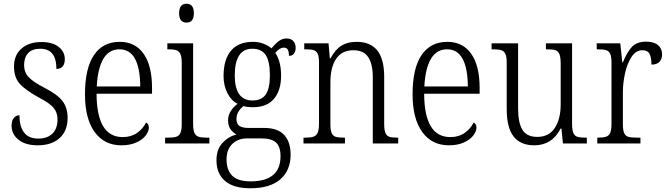

<svg xmlns="http://www.w3.org/2000/svg" viewBox="-20 -768 3578 1028"><path d="M42 -94Q42 -123 54.5 -137Q67 -151 84 -151Q84 -92 108.5 -59Q133 -26 185 -26Q234 -26 261 -53Q288 -80 288 -129Q288 -165 267 -190.5Q246 -216 186 -247Q112 -288 83.5 -322Q55 -356 55 -412Q55 -473 95 -508Q135 -543 202 -543Q261 -543 294 -517Q327 -491 327 -451Q327 -426 315.5 -412.5Q304 -399 282 -399Q282 -507 196 -507Q152 -507 130.5 -483.5Q109 -460 109 -420Q109 -381 133.5 -355Q158 -329 218 -298Q287 -263 314.5 -227Q342 -191 342 -137Q342 -67 299 -28.5Q256 10 182 10Q116 10 79 -20Q42 -50 42 -94Z M435 -263Q435 -402 483 -473Q531 -544 621 -544Q704 -544 749 -480Q794 -416 794 -298V-266H497Q498 -34 637 -34Q682 -34 713.5 -56Q745 -78 762 -112Q777 -105 777 -84Q777 -65 760 -42.5Q743 -20 709.5 -5Q676 10 630 10Q538 10 486.5 -61.5Q435 -133 435 -263ZM731 -305Q729 -504 620 -504Q563 -504 533 -452.5Q503 -401 498 -305Z M939 -697Q939 -748 979 -748Q1018 -748 1018 -697Q1018 -647 979 -647Q939 -647 939 -697ZM864 -31H879Q908 -31 923 -35.5Q938 -40 945.5 -55.5Q953 -71 953 -102V-431Q953 -463 946 -478.5Q939 -494 924.5 -499Q910 -504 883 -504H876V-536H1014V-105Q1014 -72 1021 -56.5Q1028 -41 1043 -36Q1058 -31 1087 -31H1101V0H864Z M1139 90Q1139 33 1170 -1.5Q1201 -36 1246 -48Q1227 -58 1214 -76.5Q1201 -95 1201 -123Q1201 -173 1252 -212Q1218 -229 1197.5 -269.5Q1177 -310 1177 -360Q1177 -450 1217 -497Q1257 -544 1335 -544Q1365 -544 1392 -533.5Q1419 -523 1433 -509Q1454 -534 1472.5 -548Q1491 -562 1515 -562Q1538 -562 1550.5 -548Q1563 -534 1563 -513Q1563 -493 1554 -481Q1545 -469 1527 -469Q1527 -491 1521 -502Q1515 -513 1499 -513Q1488 -513 1477.5 -506.5Q1467 -500 1454 -485Q1485 -439 1485 -363Q1485 -284 1447 -239Q1409 -194 1335 -194Q1302 -194 1284 -200Q1246 -171 1246 -130Q1246 -105 1261.5 -94Q1277 -83 1311 -83H1394Q1468 -83 1502 -45Q1536 -7 1536 60Q1536 144 1481 192Q1426 240 1320 240Q1230 240 1184.5 200.5Q1139 161 1139 90ZM1425 -365Q1425 -440 1402.5 -473.5Q1380 -507 1331 -507Q1237 -507 1237 -364Q1237 -230 1332 -230Q1381 -230 1403 -262.5Q1425 -295 1425 -365ZM1482 68Q1482 18 1458 -4.5Q1434 -27 1380 -27H1301Q1255 -27 1224 2.5Q1193 32 1193 86Q1193 141 1222.5 172Q1252 203 1322 203Q1482 203 1482 68Z M1605 -31H1614Q1643 -31 1658 -36Q1673 -41 1680.5 -56.5Q1688 -72 1688 -105V-433Q1688 -465 1681 -480Q1674 -495 1659.5 -499.5Q1645 -504 1616 -504H1609V-536H1739L1746 -456H1750Q1775 -503 1808 -523.5Q1841 -544 1889 -544Q1963 -544 2000 -498Q2037 -452 2037 -356V-105Q2037 -72 2043.5 -56.5Q2050 -41 2063.5 -36Q2077 -31 2106 -31H2112V0H1976V-354Q1976 -425 1951.5 -462Q1927 -499 1872 -499Q1811 -499 1780 -453.5Q1749 -408 1749 -326V-102Q1749 -70 1756 -55Q1763 -40 1777.5 -35.5Q1792 -31 1821 -31H1827V0H1605Z M2189 -263Q2189 -402 2237 -473Q2285 -544 2375 -544Q2458 -544 2503 -480Q2548 -416 2548 -298V-266H2251Q2252 -34 2391 -34Q2436 -34 2467.5 -56Q2499 -78 2516 -112Q2531 -105 2531 -84Q2531 -65 2514 -42.5Q2497 -20 2463.5 -5Q2430 10 2384 10Q2292 10 2240.5 -61.5Q2189 -133 2189 -263ZM2485 -305Q2483 -504 2374 -504Q2317 -504 2287 -452.5Q2257 -401 2252 -305Z M2693 -185V-434Q2693 -465 2685.5 -480Q2678 -495 2663 -499.5Q2648 -504 2618 -504H2612V-536H2754V-187Q2754 -110 2777.5 -72.5Q2801 -35 2857 -35Q2919 -35 2950.5 -83Q2982 -131 2982 -209V-425Q2982 -461 2975.5 -477.5Q2969 -494 2954 -499Q2939 -504 2908 -504H2903V-536H3043V-104Q3043 -71 3050 -55.5Q3057 -40 3072 -35.5Q3087 -31 3117 -31H3122V0H2994L2986 -80H2982Q2958 -34 2923 -12Q2888 10 2840 10Q2767 10 2730 -37Q2693 -84 2693 -185Z M3178 -31H3181Q3210 -31 3225 -36Q3240 -41 3247 -56.5Q3254 -72 3254 -105V-433Q3254 -465 3247 -480Q3240 -495 3225 -499.5Q3210 -504 3180 -504H3175V-536H3301L3312 -434H3315Q3336 -487 3362.5 -516Q3389 -545 3439 -545Q3481 -545 3503 -526.5Q3525 -508 3525 -477Q3525 -452 3511 -437Q3497 -422 3468 -422Q3468 -461 3457.5 -480Q3447 -499 3418 -499Q3385 -499 3361.5 -463.5Q3338 -428 3326.5 -375.5Q3315 -323 3315 -272V-103Q3315 -71 3322 -55.5Q3329 -40 3344 -35.5Q3359 -31 3389 -31H3409V0H3178Z"/></svg>

Font: Noto Serif NarrowLight
Style: Regular
Weight: 300
Width: 4
Designer: Monotype Design Team
Foundry: Monotype Imaging Inc.
Version: Version 1.001